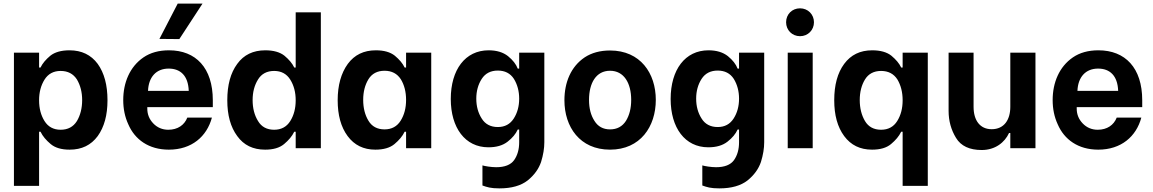

<svg xmlns="http://www.w3.org/2000/svg" viewBox="-20 -819 6372 1061"><path d="M365 8C432 8 483 -17 520 -67C556 -117 574 -183 574 -265C574 -349 556 -416 520 -466C483 -516 431 -541 364 -541C319 -541 283 -531 258 -511C233 -490 215 -469 204 -446H196V-528H57V208H196V-91H204C216 -66 235 -44 260 -23C285 -2 320 8 365 8ZM315 -102C276 -102 246 -118 226 -150C206 -182 196 -220 196 -265C196 -309 206 -347 226 -379C246 -411 276 -427 315 -427C355 -427 385 -411 405 -380C424 -348 434 -310 434 -266C434 -221 424 -182 405 -150C385 -118 355 -102 315 -102Z M971 -603 1099 -799H962L861 -604ZM913 8C1040 8 1123 -65 1151 -169H1015C999 -128 962 -102 910 -102C877 -102 849 -114 827 -137C805 -160 794 -187 794 -219V-227H1156V-265C1156 -444 1062 -541 914 -541C858 -541 811 -528 773 -502C697 -450 661 -362 661 -266C661 -218 670 -173 689 -132C725 -48 802 8 913 8ZM798 -317C801 -393 843 -440 912 -440C977 -440 1020 -401 1023 -317Z M1445 8C1490 8 1525 -2 1550 -23C1575 -44 1594 -66 1606 -91H1614V0H1753V-751H1614V-446H1606C1595 -469 1577 -490 1552 -511C1527 -531 1491 -541 1446 -541C1379 -541 1327 -516 1291 -466C1254 -416 1236 -349 1236 -265C1236 -183 1254 -117 1291 -67C1327 -17 1378 8 1445 8ZM1495 -102C1455 -102 1425 -118 1406 -150C1386 -182 1376 -221 1376 -266C1376 -310 1386 -348 1406 -380C1425 -411 1455 -427 1495 -427C1534 -427 1564 -411 1584 -379C1604 -347 1614 -309 1614 -265C1614 -220 1604 -182 1584 -150C1564 -118 1534 -102 1495 -102Z M2054 8C2099 8 2135 -2 2160 -23C2185 -44 2204 -66 2216 -91H2224V0H2363V-528H2224V-446H2216C2205 -469 2187 -490 2162 -511C2137 -531 2102 -541 2057 -541C1990 -541 1939 -516 1902 -466C1865 -415 1846 -348 1846 -265C1846 -183 1864 -117 1901 -67C1938 -17 1989 8 2054 8ZM2105 -104C2065 -104 2035 -120 2016 -152C1997 -183 1987 -222 1987 -267C1987 -312 1997 -350 2016 -381C2035 -412 2065 -428 2105 -428C2145 -428 2175 -412 2195 -381C2214 -350 2224 -312 2224 -267C2224 -222 2214 -184 2194 -152C2174 -120 2144 -104 2105 -104Z M2740 222C2807 222 2859 207 2896 178C2933 148 2957 114 2970 76C2982 37 2988 1 2988 -33V-528H2849V-440H2841C2832 -464 2814 -487 2787 -509C2760 -530 2725 -541 2680 -541C2551 -541 2471 -434 2471 -272C2471 -113 2550 -5 2679 -5C2723 -5 2758 -15 2785 -36C2812 -57 2830 -79 2841 -103H2849V-33C2849 6 2840 39 2821 66C2802 92 2769 105 2722 105C2694 105 2659 99 2646 95V206C2671 215 2691 222 2740 222ZM2731 -117C2691 -117 2661 -133 2642 -164C2622 -195 2612 -232 2612 -274C2612 -315 2622 -352 2642 -383C2662 -414 2692 -429 2731 -429C2770 -429 2800 -414 2820 -383C2839 -352 2849 -315 2849 -274C2849 -232 2839 -195 2819 -164C2799 -133 2770 -117 2731 -117Z M3351 8C3519 8 3604 -120 3604 -267C3604 -414 3519 -540 3351 -540C3296 -540 3249 -527 3211 -502C3135 -451 3099 -364 3099 -265C3099 -118 3184 8 3351 8ZM3351 -104C3313 -104 3284 -120 3265 -151C3245 -182 3235 -220 3235 -267C3235 -360 3274 -428 3351 -428C3428 -428 3468 -360 3468 -267C3468 -220 3458 -182 3439 -151C3419 -120 3390 -104 3351 -104Z M3955 222C4022 222 4074 207 4111 178C4148 148 4172 114 4185 76C4197 37 4203 1 4203 -33V-528H4064V-440H4056C4047 -464 4029 -487 4002 -509C3975 -530 3940 -541 3895 -541C3766 -541 3686 -434 3686 -272C3686 -113 3765 -5 3894 -5C3938 -5 3973 -15 4000 -36C4027 -57 4045 -79 4056 -103H4064V-33C4064 6 4055 39 4036 66C4017 92 3984 105 3937 105C3909 105 3874 99 3861 95V206C3886 215 3906 222 3955 222ZM3946 -117C3906 -117 3876 -133 3857 -164C3837 -195 3827 -232 3827 -274C3827 -315 3837 -352 3857 -383C3877 -414 3907 -429 3946 -429C3985 -429 4015 -414 4035 -383C4054 -352 4064 -315 4064 -274C4064 -232 4054 -195 4034 -164C4014 -133 3985 -117 3946 -117Z M4401 -619C4445 -619 4478 -653 4478 -696C4478 -739 4445 -773 4401 -773C4357 -773 4324 -740 4324 -696C4324 -653 4357 -619 4401 -619ZM4333 0H4471V-528H4333Z M4799 8C4844 8 4879 -2 4904 -23C4929 -44 4948 -66 4960 -91H4968V208H5107V-528H4968V-446H4960C4949 -469 4931 -490 4906 -511C4881 -531 4845 -541 4800 -541C4733 -541 4682 -516 4645 -466C4608 -416 4590 -349 4590 -265C4590 -183 4608 -117 4645 -67C4682 -17 4733 8 4799 8ZM4849 -102C4809 -102 4779 -118 4760 -150C4741 -182 4731 -221 4731 -266C4731 -311 4741 -349 4760 -380C4779 -411 4809 -427 4849 -427C4889 -427 4919 -411 4939 -380C4958 -348 4968 -310 4968 -265C4968 -220 4958 -182 4938 -150C4918 -118 4888 -102 4849 -102Z M5702 -528H5563V-229C5563 -157 5529 -105 5460 -105C5396 -105 5360 -153 5360 -229V-528H5222V-206C5222 -151 5236 -101 5263 -57C5290 -12 5338 10 5405 10C5480 10 5532 -32 5556 -84H5563V0H5702Z M6049 8C6176 8 6259 -65 6287 -169H6151C6135 -128 6098 -102 6046 -102C6013 -102 5985 -114 5963 -137C5941 -160 5930 -187 5930 -219V-227H6292V-265C6292 -444 6198 -541 6050 -541C5994 -541 5947 -528 5909 -502C5833 -450 5797 -362 5797 -266C5797 -218 5806 -173 5825 -132C5861 -48 5938 8 6049 8ZM5934 -317C5937 -393 5979 -440 6048 -440C6113 -440 6156 -401 6159 -317Z"/></svg>

Font: Be Vietnam
Style: Bold
Weight: 700
Designer: Gabriel Lam
Foundry: TypeRant
Version: Version 4.000